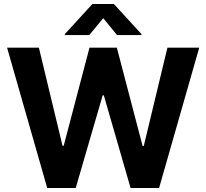

<svg xmlns="http://www.w3.org/2000/svg" viewBox="-20 -947 1039 967"><path d="M15.6 -707H175.8L294.9 -212.9H300.8L430.7 -707H568.4L698.2 -211.9H704.1L823.2 -707H983.4L781.2 0H637.7L502.9 -466.8H497.1L361.3 0H217.8ZM500 -855.5 429.7 -770.5H306.6V-775.4L445.3 -926.8H553.7L692.4 -775.4V-770.5H569.3Z"/></svg>

Font: WEMIX Pretendard
Style: Bold
Weight: 700
Designer: Base glyphs from Inter by Rasmus Andersson; Hangeul glyphs from Noto Sans CJK(Source Han Sans) by Jang Soo-young and Kan
Foundry: Kil Hyung-jin
Version: Version 1.000